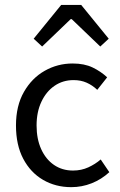

<svg xmlns="http://www.w3.org/2000/svg" viewBox="-20 -760 496 792"><path d="M273.9 12Q209.2 12 157.6 -18.1Q106 -48.1 75.9 -105Q45.9 -161.9 45.9 -242.4Q45.9 -323.5 78.7 -380.8Q111.4 -438 164.5 -468Q217.6 -498.1 279.8 -498.1Q327.9 -498.1 362.2 -481.6Q396.5 -465 422 -441L381.2 -389.4Q361.4 -408.3 337.3 -419Q313.3 -429.6 283.5 -429.6Q239.4 -429.6 205.1 -406.1Q170.7 -382.6 150.8 -340.3Q130.9 -298.1 130.9 -242.4Q130.9 -186.7 149.9 -144.8Q168.9 -102.9 202.7 -79.7Q236.6 -56.5 281.2 -56.5Q315.6 -56.5 344.3 -69.7Q373 -82.9 395.4 -102.2L431 -49.8Q398.5 -20 358.2 -4Q317.9 12 273.9 12ZM153.8 -568.1 118.9 -600.3 232.4 -739.7H314.9L428.5 -600.3L393.6 -568.1L275.7 -681.2H271.7Z"/></svg>

Font: Source Sans 3 Variable
Style: Regular
Weight: 200
Designer: Paul D. Hunt
Foundry: Adobe Systems Incorporated
Version: Version 3.026